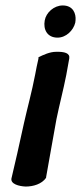

<svg xmlns="http://www.w3.org/2000/svg" viewBox="-20 -672 297 704"><path d="M22 -18C18 3 50 11 74 12C102 12 133 3 149 -20V-22C160 -87 174 -160 187 -235C198 -289 212 -341 223 -397L234 -458C237 -477 217 -483 185 -482C163 -482 139 -471 121 -462V-457C117 -438 112 -418 109 -399C97 -336 80 -275 68 -221C50 -137 35 -73 23 -22ZM144 -597C138 -564 153 -534 191 -534C222 -534 249 -560 256 -589L257 -598C259 -621 249 -652 210 -652C178 -652 149 -626 144 -597Z"/></svg>

Font: Vapor
Style: BdObl
Weight: 700
Foundry: Cannot Into Space Fonts
Version: Version 0.179